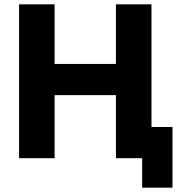

<svg xmlns="http://www.w3.org/2000/svg" viewBox="-20 -730 848 886"><path d="M679 -144V-710H515V-435H232V-710H68V0H232V-291H515V0H636V136H776V-144Z"/></svg>

Font: FIGSv2-sans-serif ExtraBold
Style: Regular
Weight: 800
Designer: Matt McInerney, Pablo Impallari, Rodrigo Fuenzalida,Mirko Velimirovic
Foundry: Matt McInerney, Pablo Impallari, Rodrigo Fuenzalida
Version: Version 4.021;hotconv 1.0.109;makeotfexe 2.5.65596